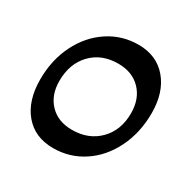

<svg xmlns="http://www.w3.org/2000/svg" viewBox="-124 -624 745 753"><g transform="rotate(30 249.0 -247.5)"><path d="M30 -197Q30 -285 65.5 -356Q101 -427 162 -467Q223 -507 297 -507Q379 -507 427 -450.5Q475 -394 475 -300Q475 -212 440 -140.5Q405 -69 344 -28.5Q283 12 208 12Q125 12 77.5 -44.5Q30 -101 30 -197ZM405 -259Q405 -324 367 -363.5Q329 -403 265 -403Q190 -403 144 -355Q98 -307 98 -229Q98 -165 135.5 -126Q173 -87 236 -87Q311 -87 358 -134.5Q405 -182 405 -259Z"/></g></svg>

Font: Alegreya Medium
Style: Italic
Weight: 500
Italic angle: -7°
Designer: Juan Pablo del Peral
Foundry: Huerta Tipografica
Version: Version 2.008; ttfautohint (v1.8)